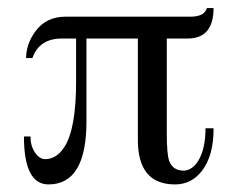

<svg xmlns="http://www.w3.org/2000/svg" viewBox="-20 -458 605 489"><path d="M523.9 -131.3Q524.4 -63 495.1 -23.9Q468.3 11.7 425.8 11.7Q331.1 11.7 331.1 -101.6V-359.9H200.2V-148.9Q200.2 11.7 103.5 11.7Q41 11.7 41 -110.4H57.6Q57.6 -86.4 69.1 -69.6Q80.6 -52.7 94.7 -52.7Q124.5 -52.7 144.5 -84.5Q173.8 -130.9 173.8 -250V-359.9H137.7Q80.1 -359.9 62.5 -310.1H46.4Q46.9 -345.7 69.3 -377Q96.7 -415.5 146.5 -415.5H464.8Q501 -415.5 506.8 -437.5H523.9Q523.9 -359.9 458 -359.9H404.8V-116.7Q404.8 -67.4 410.6 -48.8Q419.4 -24.4 445.8 -23.4Q469.2 -22.9 485.4 -49.3Q503.4 -79.6 503.4 -131.3Z"/></svg>

Font: Scheherazade New Rohingya
Style: Regular
Weight: 400
Designer: SIL International
Foundry: SIL International
Version: Version 3.000 ; LngRng